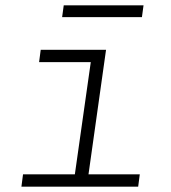

<svg xmlns="http://www.w3.org/2000/svg" viewBox="-20 -697 640 717"><path d="M253 0 319 -465H126L132 -511H376L304 0ZM60 0 66 -46H502L496 0ZM212 -633 218 -677H516L510 -633Z"/></svg>

Font: Chivo Mono Medium Thin
Style: Italic
Weight: 250
Italic angle: -8.05°
Monospace: yes
Version: Version 1.008